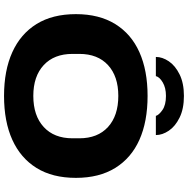

<svg xmlns="http://www.w3.org/2000/svg" viewBox="-10 -909 931 951"><g transform="rotate(90 455.5 -433.5)"><path d="M262 -740Q262 -772 283.5 -804Q305 -836 348.5 -857.5Q392 -879 455 -879Q519 -879 562.5 -857.5Q606 -836 627.5 -804Q649 -772 649 -740H554Q550 -755 525 -772.5Q500 -790 455 -790Q415 -790 388 -774Q361 -758 357 -740ZM455 12Q329 12 238.5 -29Q148 -70 99 -149Q50 -228 50 -344Q50 -459 99 -538.5Q148 -618 238.5 -658.5Q329 -699 455 -699Q582 -699 672.5 -658.5Q763 -618 812 -538.5Q861 -459 861 -344Q861 -228 812 -149Q763 -70 672.5 -29Q582 12 455 12ZM455 -133Q553 -133 609 -184.5Q665 -236 665 -327V-361Q665 -452 609 -503Q553 -554 455 -554Q358 -554 302.5 -503Q247 -452 247 -361V-327Q247 -236 302.5 -184.5Q358 -133 455 -133Z"/></g></svg>

Font: Archivo SemiExpanded ExtraBold
Style: Regular
Weight: 800
Width: 6
Designer: Hector Gatti
Foundry: Omnibus-Type
Version: Version 2.001; ttfautohint (v1.8.3)